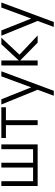

<svg xmlns="http://www.w3.org/2000/svg" viewBox="998 -1578 820 2856"><g transform="rotate(-90 1408.0 -150.0)"><path d="M69.5 0V-540H141V-68H343.5V-540H415V-68H617V-540H688.5V0Z M975 0V-472H783.5V-540H1240V-472H1048.5V0Z M1412 240 1501 -1 1281.5 -540H1359.5L1536.5 -96L1700.5 -540H1775.5L1485.5 240Z M1862 0 1862.5 -540H1936.5V-280L2177.5 -540H2275.5L2022.5 -270L2308.5 0H2201.5L1936.5 -260V0Z M2435.5 240 2524.5 -1 2305 -540H2383L2560 -96L2724 -540H2799L2509 240Z"/></g></svg>

Font: Cns Manrope
Style: Regular
Weight: 400
Designer: Mikhail Sharanda
Foundry: Mikhail Sharanda
Version: Version 4.504